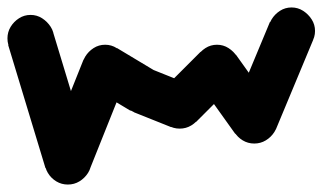

<svg xmlns="http://www.w3.org/2000/svg" viewBox="-32 -443 865 515"><path d="M-12 -340Q-12 -323 -3.5 -309Q5 -295 19 -286.5Q33 -278 50 -278Q67 -278 81 -286.5Q95 -295 104 -309Q113 -323 113 -340Q113 -357 104 -371Q95 -385 81 -394Q67 -403 50 -403Q33 -403 19 -394Q5 -385 -3.5 -371Q-12 -357 -12 -340Z M110 -358 -10 -322 90 8 210 -28Z M88 -10Q88 7 96.5 21Q105 35 119 43.5Q133 52 150 52Q167 52 181 43.5Q195 35 204 21Q213 7 213 -10Q213 -27 204 -41Q195 -55 181 -64Q167 -73 150 -73Q133 -73 119 -64Q105 -55 96.5 -41Q88 -27 88 -10Z M92 -33 208 13 308 -237 192 -283Z M188 -260Q188 -243 196.5 -229Q205 -215 219 -206.5Q233 -198 250 -198Q267 -198 281 -206.5Q295 -215 304 -229Q313 -243 313 -260Q313 -277 304 -291Q295 -305 281 -314Q267 -323 250 -323Q233 -323 219 -314Q205 -305 196.5 -291Q188 -277 188 -260Z M282 -314 218 -206 318 -146 382 -254Z M288 -200Q288 -183 296.5 -169Q305 -155 319 -146.5Q333 -138 350 -138Q367 -138 381 -146.5Q395 -155 404 -169Q413 -183 413 -200Q413 -217 404 -231Q395 -245 381 -254Q367 -263 350 -263Q333 -263 319 -254Q305 -245 296.5 -231Q288 -217 288 -200Z M373 -258 327 -142 427 -102 473 -218Z M388 -160Q388 -143 396.5 -129Q405 -115 419 -106.5Q433 -98 450 -98Q467 -98 481 -106.5Q495 -115 504 -129Q513 -143 513 -160Q513 -177 504 -191Q495 -205 481 -214Q467 -223 450 -223Q433 -223 419 -214Q405 -205 396.5 -191Q388 -177 388 -160Z M406 -204 494 -116 594 -216 506 -304Z M488 -260Q488 -243 496.5 -229Q505 -215 519 -206.5Q533 -198 550 -198Q567 -198 581 -206.5Q595 -215 604 -229Q613 -243 613 -260Q613 -277 604 -291Q595 -305 581 -314Q567 -323 550 -323Q533 -323 519 -314Q505 -305 496.5 -291Q488 -277 488 -260Z M601 -296 499 -224 599 -84 701 -156Z M588 -120Q588 -103 596.5 -89Q605 -75 619 -66.5Q633 -58 650 -58Q667 -58 681 -66.5Q695 -75 704 -89Q713 -103 713 -120Q713 -137 704 -151Q695 -165 681 -174Q667 -183 650 -183Q633 -183 619 -174Q605 -165 596.5 -151Q588 -137 588 -120Z M592 -144 708 -96 808 -336 692 -384Z M688 -360Q688 -343 696.5 -329Q705 -315 719 -306.5Q733 -298 750 -298Q767 -298 781 -306.5Q795 -315 804 -329Q813 -343 813 -360Q813 -377 804 -391Q795 -405 781 -414Q767 -423 750 -423Q733 -423 719 -414Q705 -405 696.5 -391Q688 -377 688 -360Z"/></svg>

Font: Linefont Medium
Style: Regular
Weight: 500
Monospace: yes
Version: Version 3.002;gftools[0.9.33]